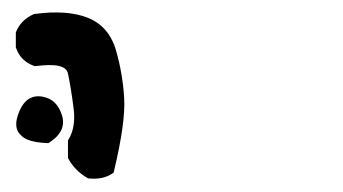

<svg xmlns="http://www.w3.org/2000/svg" viewBox="-20 -395 540 302"><path d="M118.2 -114.7Q108.4 -120.1 100.6 -127.9Q92.8 -135.7 87.4 -145.5L86.9 -147V-148.4V-172.9V-174.3L87.9 -175.8Q93.8 -185.5 95.7 -197.8Q97.7 -210 95.7 -225.1Q91.8 -255.9 86.9 -279.3Q83.5 -297.4 36.1 -291H34.7L33.2 -291.5Q26.4 -293.9 21 -297.9Q15.6 -301.8 11.7 -307.1Q7.8 -312.5 5.4 -319.3L4.9 -320.3V-321.3V-342.8V-343.8L5.4 -345.2Q13.2 -363.8 32.7 -372.6L33.7 -373H34.2Q85.4 -379.9 117.7 -367.2Q151.4 -354 162.6 -315.4Q172.9 -279.3 175.3 -241.2Q177.7 -202.6 159.2 -125.5L158.7 -123.5L156.7 -122.1Q149.4 -117.2 140.4 -115.2Q131.3 -113.3 120.6 -114.3H119.1ZM54.7 -169.9Q44.4 -170.4 36.9 -171.6Q29.3 -172.9 22.9 -175.5Q16.6 -178.2 12.7 -182.6Q7.8 -187 6.3 -193.1Q4.9 -199.2 6.1 -206.1Q7.3 -212.9 10.7 -220.7Q22 -246.6 45.9 -243.2Q51.3 -242.2 56.4 -240Q61.5 -237.8 65.4 -234.1Q69.3 -230.5 72.3 -225.6Q75.2 -220.7 77.1 -214.8Q85.9 -189 57.6 -170.9L56.2 -169.9Z"/></svg>

Font: NaikaiFont
Style: SemiBold
Weight: 600
Version: Version 1.89